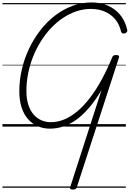

<svg xmlns="http://www.w3.org/2000/svg" viewBox="-20 -1035 1061 1570"><path d="M388 17Q336 17 290.5 -2Q245 -21 210.5 -59.5Q176 -98 157 -155Q138 -212 138 -288Q138 -380 159 -469.5Q180 -559 219 -640Q258 -721 311.5 -789.5Q365 -858 431 -908.5Q497 -959 572.5 -987Q648 -1015 730 -1015Q800 -1015 858.5 -990.5Q917 -966 959 -918Q1001 -870 1019 -797Q1023 -785 1019.5 -776.5Q1016 -768 1003 -763Q990 -758 982 -762Q974 -766 970 -776Q957 -836 922 -877.5Q887 -919 836.5 -940.5Q786 -962 723 -962Q662 -962 604.5 -942.5Q547 -923 494.5 -888Q442 -853 396.5 -804.5Q351 -756 314 -697Q277 -638 250.5 -571.5Q224 -505 210 -434Q196 -363 196 -290Q196 -226 211.5 -178.5Q227 -131 254 -99.5Q281 -68 317.5 -52Q354 -36 396 -36Q451 -36 504.5 -58Q558 -80 610 -123Q662 -166 711.5 -229.5Q761 -293 807.5 -377Q854 -461 897 -565Q901 -576 908 -580.5Q915 -585 930 -585Q944 -585 950 -580.5Q956 -576 953 -565L608 496Q606 505 599 510Q592 515 577 515Q563 515 556.5 510.5Q550 506 554 495L810 -298Q763 -219 713.5 -160Q664 -101 611.5 -61.5Q559 -22 503 -2.5Q447 17 388 17ZM0 490H1009V500H0ZM0 -20H1009V0H0ZM0 -505H1009V-500H0ZM0 -1010H1009V-1000H0Z"/></svg>

Font: Playwrite BE VLG Guides
Style: Regular
Weight: 400
Designer: Veronika Burian, José Scaglione
Foundry: TypeTogether
Version: Version 1.003